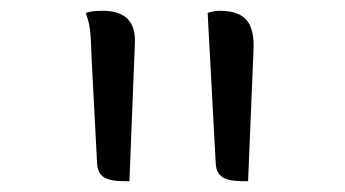

<svg xmlns="http://www.w3.org/2000/svg" viewBox="-20 -774 640 356"><path d="M220 -438Q218 -438 215.5 -438Q213 -438 211 -438Q184 -438 172.5 -445.5Q161 -453 160 -471L150 -663Q149 -692 148 -706.5Q147 -721 145 -730Q143 -739 139 -750Q144 -752 151.5 -753Q159 -754 170 -754Q202 -754 217 -738.5Q232 -723 230 -692ZM440 -438Q438 -438 435.5 -438Q433 -438 431 -438Q404 -438 392.5 -445.5Q381 -453 380 -471L365 -750Q371 -752 376.5 -753Q382 -754 388 -754Q422 -754 437 -737Q452 -720 450 -680Z"/></svg>

Font: Recursive Casual Light
Style: Regular
Weight: 300
Version: Version 1.047